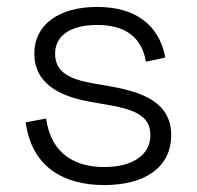

<svg xmlns="http://www.w3.org/2000/svg" viewBox="-20 -520 568 554"><path d="M281 14C399 14 474 -38 474 -130C474 -222 396 -254 297 -271L251 -279C182 -291 139 -311 139 -365C139 -419 186 -448 260 -448C334 -448 388 -419 401 -342L457 -354C439 -449 370 -500 260 -500C150 -500 79 -449 79 -365C79 -281 149 -242 242 -226L288 -218C364 -205 414 -188 414 -130C414 -72 361 -38 281 -38C201 -38 128 -72 113 -178L54 -167C72 -38 163 14 281 14Z"/></svg>

Font: Meta Space Light
Style: Regular
Weight: 300
Designer: Meta Pool / Florian Karsten
Foundry: Meta Pool / Florian Karsten
Version: Version 2.000;Glyphs 3.1.1 (3137)